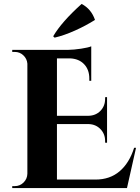

<svg xmlns="http://www.w3.org/2000/svg" viewBox="-20 -953 710 973"><path d="M256.8 -762.2 249.5 -769Q291.5 -841.3 393.6 -933.1Q442.4 -907.7 461.4 -852.1Q415 -822.8 359.9 -798.1Q304.7 -773.4 256.8 -762.2ZM659.7 -204.1H669.4L623.5 0H42V-9.8H54.7Q81.1 -9.8 99.6 -28.3Q118.2 -46.9 118.7 -72.8V-630.4Q116.7 -655.3 98.4 -672.6Q80.1 -689.9 54.7 -689.9H42V-700.2H323.2Q354.5 -700.7 391.1 -706.3Q427.7 -711.9 442.4 -718.3V-543.5H432.6V-555.2Q432.6 -600.1 406.2 -627.7Q379.9 -655.3 335 -657.2H268.6V-366.2H427.7Q464.8 -366.7 488.8 -391.1Q512.7 -415.5 512.7 -452.1V-460.4L522.5 -460.9V-229.5L512.7 -230V-238.3Q512.7 -274.4 489 -298.8Q465.3 -323.2 429.2 -324.2H268.6V-43H463.9Q537.1 -43 586.4 -85.2Q635.7 -127.4 659.7 -204.1Z"/></svg>

Font: Cinzel Decorative Bold
Style: Regular
Weight: 700
Designer: Natanael Gama
Version: Version 1.001;PS 001.001;hotconv 1.0.56;makeotf.lib2.0.21325